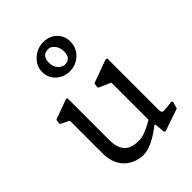

<svg xmlns="http://www.w3.org/2000/svg" viewBox="-236 -925 1056 1056"><g transform="rotate(-45 292.0 -397.0)"><path d="M228.5 -64.9Q249.5 -56.2 289.1 -56.2Q328.6 -56.2 403.8 -100.1V-389.6L334.5 -419.9L331.5 -425.8L334.5 -452.1L472.7 -502.4L481.9 -499V-97.7Q481.9 -87.4 485.6 -81.5Q489.3 -75.7 497.1 -75.7Q504.9 -75.7 515.6 -76.7L536.6 -78.6Q549.3 -80.1 563.5 -81.5L569.3 -74.7L557.6 -34.2L424.3 11.2L417.5 4.4L411.6 -56.2L407.2 -57.1L383.8 -40Q345.2 -12.2 310.8 2.7Q276.4 17.6 247.3 17.6Q218.3 17.6 188 5.6Q157.7 -6.3 136.7 -28.3Q94.2 -72.8 94.2 -150.4V-402.8L45.9 -426.8L41.5 -432.1L45.9 -459L164.6 -502.4L172.4 -498V-172.4Q172.4 -87.9 228.5 -64.9ZM286.6 -594.2Q263.7 -594.2 243.2 -602.3Q222.7 -610.4 207.5 -624.5Q175.8 -654.8 175.8 -700.2Q175.8 -746.1 213.4 -779.8Q249 -812 295.9 -812Q343.3 -812 373.5 -783.2Q404.3 -754.4 404.3 -709Q404.3 -659.2 368.7 -626Q334 -594.2 286.6 -594.2ZM288.6 -765.6Q238.3 -765.6 238.3 -710Q238.3 -663.6 274.9 -644.5Q284.7 -639.6 294.4 -639.6Q341.3 -639.6 341.3 -695.3Q341.3 -726.1 323.7 -747.1Q308.1 -765.6 288.6 -765.6Z"/></g></svg>

Font: Trykker
Style: Regular
Weight: 400
Designer: Magnus Gaarde
Foundry: Magnus Gaarde
Version: Version 1.001